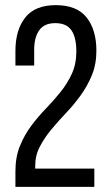

<svg xmlns="http://www.w3.org/2000/svg" viewBox="-20 -727 427 747"><path d="M197 -707C143 -707 103.3 -690.8 78 -658.5C52.7 -626.2 40 -583 40 -529V-472H113V-534C113 -565.3 119.5 -590.3 132.5 -609C145.5 -627.7 166.3 -637 195 -637C224.3 -637 245.3 -627.7 258 -609C270.7 -590.3 277 -563 277 -527C277 -494.3 271.2 -465.3 259.5 -440C247.8 -414.7 233.2 -391 215.5 -369C197.8 -347 178.8 -325.5 158.5 -304.5C138.2 -283.5 119.2 -261.2 101.5 -237.5C83.8 -213.8 69.2 -187.7 57.5 -159C45.8 -130.3 40 -97.3 40 -60V0H347V-71H117V-82C117 -108.7 123 -133.5 135 -156.5C147 -179.5 161.8 -201.7 179.5 -223C197.2 -244.3 216.2 -265.7 236.5 -287C256.8 -308.3 275.8 -331.2 293.5 -355.5C311.2 -379.8 325.8 -406.2 337.5 -434.5C349.2 -462.8 355 -494.7 355 -530C355 -584 342.3 -627 317 -659C291.7 -691 251.7 -707 197 -707Z"/></svg>

Font: SVN-Bebas Neue
Style: Regular
Weight: 400
Designer: Ryoichi Tsunekawa
Foundry: Ryoichi Tsunekawa
Version: Version 001.003